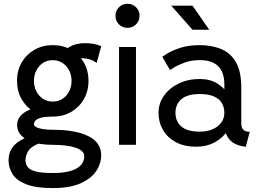

<svg xmlns="http://www.w3.org/2000/svg" viewBox="-20 -752 1351 997"><path d="M278.8 -459.5 342.8 -434.1Q356.4 -441.9 367.9 -445.8Q379.4 -449.7 399.9 -449.7Q425.8 -449.7 446 -443.6Q466.3 -437.5 481.9 -424.8L505.4 -512.2Q487.3 -520.5 466.3 -524.2Q445.3 -527.8 420.4 -527.8Q374.5 -527.8 342.3 -509.3Q310.1 -490.7 278.8 -459.5ZM253.9 -205.1Q228.5 -205.1 196.8 -200Q165 -194.8 135.7 -183.1Q106.4 -171.4 87.6 -151.6Q68.8 -131.8 68.8 -102.5Q68.8 -70.8 90.8 -47.9Q112.8 -24.9 154.1 -12.5Q195.3 0 253.9 0V-78.1Q214.4 -78.1 185.3 -85.4Q156.2 -92.8 156.2 -107.4Q156.2 -117.2 164.6 -126.2Q172.9 -135.3 194.1 -140.9Q215.3 -146.5 253.9 -146.5ZM505.4 53.7Q505.4 -12.2 438.5 -45.2Q371.6 -78.1 253.9 -78.1V0Q290 0 320.1 3.7Q350.1 7.3 371.8 14.6Q393.6 22 405.5 33Q417.5 43.9 417.5 58.6Q417.5 76.7 408.9 92.8Q400.4 108.9 381.1 120.8Q361.8 132.8 330.6 139.6Q299.3 146.5 253.9 146.5Q193.4 146.5 163.1 137.7Q132.8 128.9 122.6 113.8Q112.3 98.6 112.3 80.1Q112.3 61.5 122.6 39.6Q132.8 17.6 163.1 1.5Q193.4 -14.6 253.9 -14.6V-58.6Q206.5 -58.6 164.8 -50.8Q123 -43 91.6 -26.1Q60.1 -9.3 42.2 17.1Q24.4 43.5 24.4 80.1Q24.4 119.1 45.2 152.1Q65.9 185.1 116 204.8Q166 224.6 253.9 224.6Q342.3 224.6 397.7 200.2Q453.1 175.8 479.2 136.7Q505.4 97.7 505.4 53.7ZM156.2 -332Q156.2 -361.3 168.5 -385.7Q180.7 -410.2 202.6 -424.8Q224.6 -439.5 253.9 -439.5Q283.2 -439.5 305.2 -424.8Q327.1 -410.2 339.4 -385.7Q351.6 -361.3 351.6 -332Q351.6 -302.7 339.4 -278.3Q327.1 -253.9 305.2 -239.3Q283.2 -224.6 253.9 -224.6Q224.6 -224.6 202.6 -239.3Q180.7 -253.9 168.5 -278.3Q156.2 -302.7 156.2 -332ZM68.4 -332Q68.4 -278.8 92.5 -236.8Q116.7 -194.8 158.7 -170.7Q200.7 -146.5 253.9 -146.5Q307.6 -146.5 349.4 -170.7Q391.1 -194.8 415.3 -236.8Q439.5 -278.8 439.5 -332Q439.5 -385.7 415.3 -427.5Q391.1 -469.2 349.4 -493.4Q307.6 -517.6 253.9 -517.6Q200.7 -517.6 158.7 -493.4Q116.7 -469.2 92.5 -427.5Q68.4 -385.7 68.4 -332Z M598.1 0H686V-507.8H598.1ZM579.6 -669.9Q579.6 -643.6 597.7 -625.5Q615.7 -607.4 642.1 -607.4Q668.5 -607.4 686.5 -625.5Q704.6 -643.6 704.6 -669.9Q704.6 -696.3 686.5 -714.4Q668.5 -732.4 642.1 -732.4Q615.7 -732.4 597.7 -714.4Q579.6 -696.3 579.6 -669.9Z M998.5 9.8Q1053.7 9.8 1096.7 -13.9Q1139.6 -37.6 1164.3 -77.4Q1189 -117.2 1189 -166Q1189 -214.8 1168.2 -254.6Q1147.5 -294.4 1109.1 -318.1Q1070.8 -341.8 1018.1 -341.8Q956.1 -341.8 907.5 -318.1Q858.9 -294.4 831.1 -254.6Q803.2 -214.8 803.2 -166Q803.2 -117.2 826.2 -77.4Q849.1 -37.6 892.8 -13.9Q936.5 9.8 998.5 9.8ZM1145 -166Q1145 -136.7 1128.4 -114.7Q1111.8 -92.8 1083.3 -80.6Q1054.7 -68.4 1018.1 -68.4Q952.1 -68.4 921.6 -95.2Q891.1 -122.1 891.1 -166Q891.1 -210 921.6 -236.8Q952.1 -263.7 1018.1 -263.7Q1062 -263.7 1090.1 -251.5Q1118.2 -239.3 1131.6 -217.3Q1145 -195.3 1145 -166ZM1232.9 -110.8V-296.9Q1232.9 -382.3 1204.3 -430.4Q1175.8 -478.5 1127 -498Q1078.1 -517.6 1018.1 -517.6Q956.1 -517.6 912.4 -502.4Q868.7 -487.3 845.7 -472.2Q822.8 -457 822.8 -457L862.8 -388.2Q862.8 -388.2 883.3 -401.1Q903.8 -414.1 938.7 -427Q973.6 -439.9 1017.6 -439.9Q1048.3 -439.9 1072 -432.4Q1095.7 -424.8 1112.1 -409.2Q1128.4 -393.6 1136.7 -369.6Q1145 -345.7 1145 -312.5V-228.5L1154.8 -219.2V-125L1145 -110.8Q1145 -82.5 1152.6 -61Q1160.2 -39.6 1174.3 -24.7Q1188.5 -9.8 1209.2 -1.2Q1230 7.3 1256.3 9.8L1276.9 -67.4Q1254.9 -67.4 1243.9 -78.1Q1232.9 -88.9 1232.9 -110.8ZM979.5 -597.7H1066.4L979.5 -722.7H869.1Z"/></svg>

Font: Giphurs
Style: Regular
Weight: 400
Version: Version 2.010